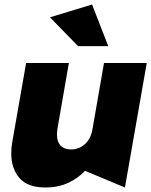

<svg xmlns="http://www.w3.org/2000/svg" viewBox="-20 -821 672 853"><path d="M30 -139Q30 -73 66 -30.5Q102 12 183 12Q238 12 282.5 -8.5Q327 -29 358 -62L535 12L632 -541H442L391 -248Q384 -205 357.5 -181Q331 -157 296 -157Q266 -157 249.5 -174Q233 -191 233 -224Q233 -230 235 -248L286 -541H96L34 -187Q30 -166 30 -139ZM327 -616H461L389 -801L202 -744Z"/></svg>

Font: Geom Black
Style: Bold Italic
Weight: 900
Italic angle: -10°
Version: Version 1.102